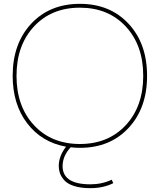

<svg xmlns="http://www.w3.org/2000/svg" viewBox="-20 -760 832 1000"><path d="M46 -365Q46 -533 142.5 -636.5Q239 -740 396 -740Q553 -740 649.5 -636.5Q746 -533 746 -365Q746 -197 649.5 -93.5Q553 10 396 10Q372 10 348 7Q306 53 306 105Q306 200 451 200Q511 200 562 176L570 194Q518 220 451 220Q400 220 365 208.5Q330 197 314 178Q298 159 292 141.5Q286 124 286 105Q286 53 324 4Q197 -19 121.5 -118Q46 -217 46 -365ZM157 -108Q248 -10 396 -10Q544 -10 635 -108Q726 -206 726 -365Q726 -524 635 -622Q544 -720 396 -720Q248 -720 157 -622Q66 -524 66 -365Q66 -206 157 -108Z"/></svg>

Font: Mplus 1p Thin
Style: Regular
Weight: 250
Version: Version 1.061